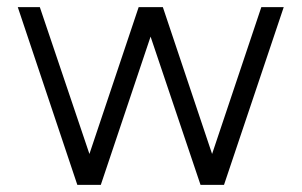

<svg xmlns="http://www.w3.org/2000/svg" viewBox="-20 -520 848 540"><path d="M263.5 0H197.5L30 -500H92L231.5 -87L370 -500H438L576.5 -87L715 -500H778L610 0H544L403.5 -417Z"/></svg>

Font: Urbanist Light
Style: Regular
Weight: 300
Designer: Corey Hu
Foundry: Corey Hu
Version: Version 1.330; ttfautohint (v1.8.4.7-5d5b)